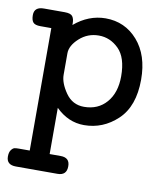

<svg xmlns="http://www.w3.org/2000/svg" viewBox="-77 -512 680 797"><g transform="rotate(10 262.5 -113.0)"><path d="M3.9 187Q3.9 168.9 11 159.4Q18.1 149.9 25.1 148.4Q32.2 147 43 147H88.9V-369.1H43Q20 -369.1 12 -378.7Q3.9 -388.2 3.9 -409.2Q3.9 -444.3 45.9 -443.8H131.8Q157.7 -443.8 165.3 -433.3Q172.9 -422.9 172.9 -404.8V-397Q232.9 -447.8 304.2 -448.2Q386.2 -448.2 439.7 -387.2Q493.2 -326.2 493.2 -223.1Q493.2 -110.4 432.6 -53.2Q372.1 3.9 292 3.9Q225.1 3.9 172.9 -47.9V147H219.2Q258.3 147 257.8 184.1Q257.8 222.2 219.2 222.2H43.9Q3.9 222.2 3.9 187ZM172.9 -187Q172.9 -152.8 201.4 -111.8Q230 -70.8 278.8 -70.8Q337.9 -70.8 373.5 -111.8Q409.2 -152.8 409.2 -222.2Q409.2 -301.3 373 -337.2Q336.9 -373 289.1 -373Q242.2 -373 207.5 -341.6Q172.9 -310.1 172.9 -277.8Z"/></g></svg>

Font: CMU Typewriter Text
Style: Bold
Weight: 700
Version: Version 0.7.0